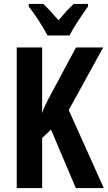

<svg xmlns="http://www.w3.org/2000/svg" viewBox="-20 -955 547 975"><path d="M354 -935Q334 -916 317 -897.5Q300 -879 277 -852Q232 -905 200 -935H126V-922Q149 -893 177.5 -849Q206 -805 221 -775H333Q349 -807 377.5 -850Q406 -893 427 -922V-935ZM329 -396 504 -714H366L239 -477Q222 -446 210.5 -422Q199 -398 194 -380V-714H65V0H194V-254L239 -297L365 0H507Z"/></svg>

Font: Noto Sans UI Condensed
Style: Bold
Weight: 700
Width: 3
Designer: Monotype Design Team
Foundry: Monotype Imaging Inc.
Version: 1.001